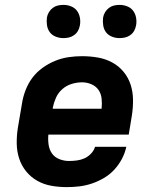

<svg xmlns="http://www.w3.org/2000/svg" viewBox="-20 -758 640 786"><path d="M253 8Q221 8 190 2.5Q159 -3 132.5 -18Q106 -33 87 -56.5Q68 -80 58.5 -109Q49 -138 48.5 -170Q48 -202 53 -234L70 -334Q74 -361 84.5 -388.5Q95 -416 112.5 -439.5Q130 -463 154.5 -480.5Q179 -498 206 -509Q233 -520 261 -524Q289 -528 316 -528Q349 -528 380.5 -522.5Q412 -517 439 -502.5Q466 -488 485.5 -464.5Q505 -441 514.5 -412Q524 -383 524.5 -350.5Q525 -318 520 -286L507 -207H178Q176 -186 179 -165.5Q182 -145 193 -129.5Q204 -114 223 -106.5Q242 -99 262 -99Q278 -99 294 -101Q310 -103 325 -109.5Q340 -116 352.5 -129Q365 -142 369 -157H497Q492 -132 479 -107.5Q466 -83 447.5 -63Q429 -43 405 -29Q381 -15 355.5 -6.5Q330 2 304.5 5Q279 8 253 8ZM196 -313H396Q398 -334 396 -354Q394 -374 383.5 -389.5Q373 -405 354.5 -413Q336 -421 316 -421Q295 -421 273.5 -414.5Q252 -408 235 -393Q218 -378 209 -357.5Q200 -337 196 -317ZM469 -602Q453 -602 438 -608Q423 -614 414 -626Q405 -638 402.5 -654Q400 -670 402 -686Q404 -698 410.5 -708.5Q417 -719 426.5 -726Q436 -733 447 -735.5Q458 -738 470 -738Q486 -738 501 -732Q516 -726 525 -714Q534 -702 537 -686Q540 -670 537 -654Q535 -642 529 -631.5Q523 -621 513 -614Q503 -607 492 -604.5Q481 -602 469 -602ZM239 -602Q223 -602 208 -608Q193 -614 184 -626Q175 -638 172.5 -654Q170 -670 172 -686Q174 -698 180.5 -708.5Q187 -719 196.5 -726Q206 -733 217 -735.5Q228 -738 240 -738Q256 -738 271 -732Q286 -726 295 -714Q304 -702 307 -686Q310 -670 307 -654Q305 -642 299 -631.5Q293 -621 283 -614Q273 -607 262 -604.5Q251 -602 239 -602Z"/></svg>

Font: Iosevka Aile Extrabold Oblique
Style: Regular
Weight: 800
Italic angle: -9°
Designer: Belleve Invis
Foundry: Belleve Invis
Version: Version 31.1.0; ttfautohint (v1.8.4)